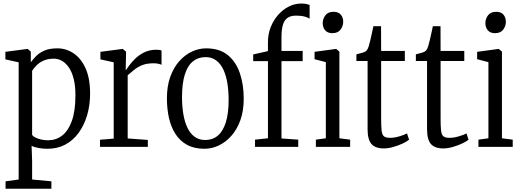

<svg xmlns="http://www.w3.org/2000/svg" viewBox="-20 -846 2998 1106"><path d="M12 241V198.5L87.5 188V-487L11 -504V-547.5L137 -564H140L157.5 -548.5V-487.5Q170 -504 188 -522.8Q206 -541.5 235.5 -554.5Q265 -567.5 310.5 -567.5Q361 -567.5 404 -538.8Q447 -510 473 -452.2Q499 -394.5 499 -307.5Q499 -240 481.8 -182Q464.5 -124 432.8 -80.5Q401 -37 355.8 -13Q310.5 11 254 11Q226.5 11 202.5 6.5Q178.5 2 162 -5.5L165 80V188L276 198.5V241ZM258 -38Q302.5 -38 337.8 -65Q373 -92 393.8 -149.2Q414.5 -206.5 414.5 -297Q414.5 -353 404.2 -392.8Q394 -432.5 376.2 -458Q358.5 -483.5 336.5 -495.8Q314.5 -508 290.5 -508Q256 -508 231.5 -497Q207 -486 190.8 -469.8Q174.5 -453.5 165 -438V-69.5Q172 -57 199.2 -47.5Q226.5 -38 258 -38Z M556 0V-41L635 -47.5V-487L558.5 -504V-547.5L684.5 -564H687.5L706 -548.5V-531.5L704 -443H706Q710 -448.5 723 -467Q736 -485.5 757.8 -507Q779.5 -528.5 810.2 -544Q841 -559.5 881 -559.5Q891.5 -559.5 898.8 -558.2Q906 -557 910.5 -555.5V-472.5Q907.5 -475 894.5 -478.2Q881.5 -481.5 865.5 -481.5Q823.5 -481.5 796 -469.5Q768.5 -457.5 749.8 -441.2Q731 -425 715.5 -412.5V-48.5L831.5 -40V0Z M941.5 -279.5Q941.5 -349 960.5 -402.5Q979.5 -456 1012.2 -493Q1045 -530 1085.2 -548.8Q1125.5 -567.5 1167.5 -567.5Q1245.5 -567.5 1293 -528Q1340.5 -488.5 1362.2 -422.8Q1384 -357 1384 -277.5Q1384 -208 1364.8 -154.2Q1345.5 -100.5 1313 -63.8Q1280.5 -27 1240.2 -8Q1200 11 1158 11Q1099 11 1057.8 -11.5Q1016.5 -34 990.8 -74.2Q965 -114.5 953.2 -167Q941.5 -219.5 941.5 -279.5ZM1162.5 -39.5Q1204.5 -39.5 1234.5 -64.5Q1264.5 -89.5 1280.8 -141Q1297 -192.5 1297 -271Q1297 -322 1289.8 -366.5Q1282.5 -411 1266.8 -444.8Q1251 -478.5 1225.5 -497.8Q1200 -517 1164 -517Q1121.5 -517 1091 -492.2Q1060.5 -467.5 1044.5 -416.2Q1028.5 -365 1028.5 -285.5Q1028.5 -234 1036 -189.2Q1043.5 -144.5 1059.2 -111Q1075 -77.5 1100.5 -58.5Q1126 -39.5 1162.5 -39.5Z M1449 0V-41.5L1523.5 -49.5V-494H1438.5V-532.5L1523.5 -551.5V-603.5Q1523.5 -650.5 1539.8 -690.8Q1556 -731 1583 -761.2Q1610 -791.5 1644 -808.5Q1678 -825.5 1714.5 -825.5Q1734.5 -825.5 1745.5 -823Q1756.5 -820.5 1763.5 -817.5V-738.5Q1757 -744 1736.5 -750Q1716 -756 1686 -756Q1653.5 -756 1635 -742.2Q1616.5 -728.5 1609 -700.8Q1601.5 -673 1601.5 -632V-552.5H1723.5V-494H1601.5V-48.5L1698 -41.5V0ZM1799.5 0V-41.5L1857 -49.5V-488L1792 -505V-547.5L1914.5 -564H1917L1935 -548.5V-49.5L1997 -41.5V0ZM1894 -655Q1867 -655 1853 -671.5Q1839 -688 1839 -712.5Q1839 -737.5 1854.2 -757.8Q1869.5 -778 1901 -778H1902Q1929 -778 1943 -761.8Q1957 -745.5 1957 -720.5Q1957 -696 1941.8 -675.5Q1926.5 -655 1895 -655Z M2191 9Q2142 9 2119.8 -16.5Q2097.5 -42 2097.5 -101.5V-494.5H2033V-533Q2041.5 -535.5 2051.8 -538Q2062 -540.5 2071 -543.2Q2080 -546 2084 -548.5Q2088.5 -551.5 2092 -555.5Q2095.5 -559.5 2098.5 -565.2Q2101.5 -571 2104 -579.5Q2108 -591.5 2113.5 -615.5Q2119 -639.5 2124 -662.5Q2129 -685.5 2131 -695H2175L2175.5 -552.5H2312V-494.5H2175.5V-168Q2175.5 -120.5 2178 -95.5Q2180.5 -70.5 2191.2 -61.2Q2202 -52 2227 -52Q2252 -52 2281.2 -60.8Q2310.5 -69.5 2324.5 -77.5L2336.5 -41.5Q2324 -30.5 2299 -19Q2274 -7.5 2245 0.8Q2216 9 2191 9Z M2533.5 9Q2484.5 9 2462.2 -16.5Q2440 -42 2440 -101.5V-494.5H2375.5V-533Q2384 -535.5 2394.2 -538Q2404.5 -540.5 2413.5 -543.2Q2422.5 -546 2426.5 -548.5Q2431 -551.5 2434.5 -555.5Q2438 -559.5 2441 -565.2Q2444 -571 2446.5 -579.5Q2450.5 -591.5 2456 -615.5Q2461.5 -639.5 2466.5 -662.5Q2471.5 -685.5 2473.5 -695H2517.5L2518 -552.5H2654.5V-494.5H2518V-168Q2518 -120.5 2520.5 -95.5Q2523 -70.5 2533.8 -61.2Q2544.5 -52 2569.5 -52Q2594.5 -52 2623.8 -60.8Q2653 -69.5 2667 -77.5L2679 -41.5Q2666.5 -30.5 2641.5 -19Q2616.5 -7.5 2587.5 0.8Q2558.5 9 2533.5 9Z M2736 0V-41.5L2793.5 -49.5V-488L2728.5 -505V-547.5L2851 -564H2853.5L2871.5 -548.5V-49.5L2933.5 -41.5V0ZM2831 -655Q2804 -655 2790 -671.5Q2776 -688 2776 -712.5Q2776 -737.5 2791.2 -757.8Q2806.5 -778 2838 -778H2839Q2866 -778 2880 -761.8Q2894 -745.5 2894 -720.5Q2894 -696 2878.8 -675.5Q2863.5 -655 2832 -655Z"/></svg>

Font: Merriweather 24pt SemiCondensed Light
Style: Regular
Weight: 300
Width: 4
Designer: Eben Sorkin
Foundry: Eben Sorkin
Version: Version 2.100